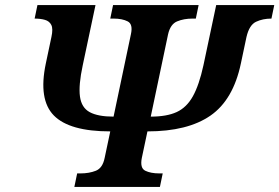

<svg xmlns="http://www.w3.org/2000/svg" viewBox="-20 -734 1097 754"><path d="M272 0 283 -53H296Q330 -53 356.5 -63.5Q383 -74 391 -114L413 -218Q253 -218 191.5 -280.5Q130 -343 160 -485L182 -589Q189 -621 181.5 -636Q174 -651 156.5 -656Q139 -661 116 -661L127 -714H355L305 -478Q288 -399 294 -355Q300 -311 332.5 -293.5Q365 -276 426 -276L494 -599Q503 -639 481.5 -650Q460 -661 426 -661H413L424 -714H760L749 -661H736Q702 -661 675.5 -650Q649 -639 640 -599L572 -276Q635 -276 674 -294Q713 -312 737.5 -356Q762 -400 779 -478L829 -714H1057L1046 -661Q1012 -661 985.5 -648.5Q959 -636 948 -589L926 -485Q896 -342 806.5 -280Q717 -218 559 -218L537 -114Q529 -74 550.5 -63.5Q572 -53 606 -53H619L608 0Z"/></svg>

Font: Noto Serif
Style: Bold Italic
Weight: 700
Italic angle: -12°
Designer: Monotype Design Team
Foundry: Monotype Imaging Inc.
Version: Version 2.013